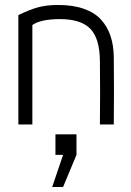

<svg xmlns="http://www.w3.org/2000/svg" viewBox="-20 -503 530 776"><path d="M110.8 0H54.2V-441.9Q100.1 -464.4 134.3 -473.6Q168.5 -482.9 214.8 -482.9Q274.9 -482.9 318.8 -467.5Q362.8 -452.1 388.7 -423.3Q414.6 -394.5 427 -356.7Q439.5 -318.8 439.9 -271Q441.4 -135.7 439.9 0H383.8Q385.3 -127.4 383.8 -254.9Q383.3 -348.1 344.7 -387Q306.2 -425.8 223.1 -425.8Q144.5 -425.8 110.8 -401.9ZM190.9 252.9 234.9 123H204.1V40H289.1V123L234.9 252.9Z"/></svg>

Font: Kreadon Light
Style: Regular
Weight: 300
Designer: kohakuno
Foundry: StudioGnu
Version: Version 1.000;Glyphs 3.1.2 (3151)